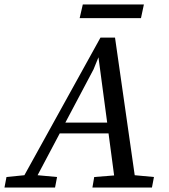

<svg xmlns="http://www.w3.org/2000/svg" viewBox="-56 -838 757 858"><path d="M-36 0 -27 -47 53 -55 393 -670H458L546 -55L632 -47L623 0H357L365 -47L454 -54L429 -242H211L112 -55L199 -47L190 0ZM362 -528 236 -290H423L384 -582ZM300 -757 314 -818H587L574 -757Z"/></svg>

Font: Source Serif 4 SmText
Style: Italic
Weight: 400
Italic angle: -12°
Designer: Frank Grießhammer
Foundry: Adobe
Version: Version 4.005;hotconv 1.1.0;makeotfexe 2.6.0